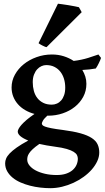

<svg xmlns="http://www.w3.org/2000/svg" viewBox="-20 -758 557 1019"><path d="M326.2 -293Q326.2 -317.9 319.6 -339.6Q313 -361.3 300.3 -377.4Q287.6 -393.6 268.8 -403.1Q250 -412.6 225.1 -412.6Q212.9 -412.6 200.2 -407Q187.5 -401.4 177.2 -390.1Q167 -378.9 160.4 -361.8Q153.8 -344.7 153.8 -321.8Q153.8 -297.4 159.7 -275.6Q165.5 -253.9 178 -237.8Q190.4 -221.7 209.5 -212.2Q228.5 -202.6 254.9 -202.6Q269 -202.6 282 -208.3Q294.9 -213.9 304.7 -225.1Q314.5 -236.3 320.3 -253.2Q326.2 -270 326.2 -293ZM271.5 20.5Q248 17.6 227.5 13.7Q207 9.8 189 5.9Q166.5 21.5 153.6 33.7Q140.6 45.9 134.3 55.9Q127.9 65.9 126.2 74Q124.5 82 124.5 89.4Q124.5 105.5 136.5 120.4Q148.4 135.3 169.4 146.5Q190.4 157.7 219 164.3Q247.6 170.9 280.8 170.9Q309.6 170.9 330.6 163.8Q351.6 156.7 365.5 144.5Q379.4 132.3 386.2 116.7Q393.1 101.1 393.1 84Q393.1 74.7 388.7 65.4Q384.3 56.2 371.1 47.9Q357.9 39.6 334 32.5Q310.1 25.4 271.5 20.5ZM438.5 -313Q438.5 -275.4 421.9 -244.4Q405.3 -213.4 377.4 -191.2Q349.6 -168.9 313 -156.5Q276.4 -144 235.8 -144H231Q212.4 -127 207.3 -116.5Q202.1 -106 202.1 -103Q202.1 -98.6 205.1 -94.5Q208 -90.3 219 -86.2Q230 -82 252.2 -77.6Q274.4 -73.2 312.5 -68.4Q369.6 -61 407.2 -50.5Q444.8 -40 467 -25.4Q489.3 -10.7 498 8.3Q506.8 27.3 506.8 51.3Q506.8 74.2 496.3 97.2Q485.8 120.1 467.3 141.4Q448.7 162.6 423.8 180.7Q398.9 198.7 369.9 212.2Q340.8 225.6 309.3 233.2Q277.8 240.7 246.6 240.7Q221.2 240.7 193.6 237.5Q166 234.4 139.4 227.5Q112.8 220.7 88.9 210.2Q64.9 199.7 46.9 184.8Q28.8 169.9 18.1 150.9Q7.3 131.8 7.3 108.4Q7.3 96.2 12.5 83.5Q17.6 70.8 31.2 56.4Q44.9 42 68.6 25.1Q92.3 8.3 129.9 -12.2Q74.2 -34.7 74.2 -60.1Q74.2 -65.4 78.9 -74.5Q83.5 -83.5 94 -95.5Q104.5 -107.4 121.6 -122.1Q138.7 -136.7 163.1 -153.3Q135.7 -160.6 113.3 -173.8Q90.8 -187 75 -205.1Q59.1 -223.1 50.3 -245.6Q41.5 -268.1 41.5 -293.9Q41.5 -329.6 59.1 -361.6Q76.7 -393.6 106 -417.2Q135.3 -440.9 174.1 -454.8Q212.9 -468.8 255.4 -468.8Q289.1 -468.8 318.4 -459.5Q347.7 -450.2 371.1 -434.6Q413.6 -439.9 448 -450.7Q482.4 -461.4 502.4 -468.8L516.1 -450.7Q514.6 -445.3 511.5 -438Q508.3 -430.7 504.6 -423.1Q501 -415.5 496.8 -408Q492.7 -400.4 488.3 -394.5Q471.7 -391.6 454.6 -389.6Q437.5 -387.7 417 -386.7Q427.2 -369.6 432.9 -351.3Q438.5 -333 438.5 -313ZM227.1 -507.8Q222.7 -508.3 216.6 -511Q210.4 -513.7 204.1 -516.8Q197.8 -520 192.6 -523.2Q187.5 -526.4 184.6 -528.8L287.6 -738.3Q293.5 -737.8 309.3 -735.6Q325.2 -733.4 343.3 -730.5Q361.3 -727.5 377.4 -724.4Q393.6 -721.2 398.9 -719.7L413.6 -693.4Z"/></svg>

Font: Gentium Basic
Style: Bold
Weight: 700
Designer: J. Victor Gaultney and Annie Olsen
Foundry: SIL International
Version: Version 1.100